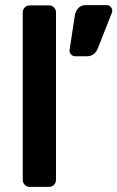

<svg xmlns="http://www.w3.org/2000/svg" viewBox="-20 -731 459 751"><path d="M191 -8C196.3 -13.3 199 -19.7 199 -27V-683C199 -690.3 196.3 -696.7 191 -702C185.7 -707.3 179.3 -710 172 -710H96C88.7 -710 82.3 -707.3 77 -702C71.7 -696.7 69 -690.3 69 -683V-27C69 -19.7 71.7 -13.3 77 -8C82.3 -2.7 88.7 0 96 0H172C179.3 0 185.7 -2.7 191 -8ZM286.5 -699.5C279.5 -691.8 275 -682.7 273 -672L252 -535V-533C252 -527 254.2 -521.8 258.5 -517.5C262.8 -513.2 268 -511 274 -511H320C340.7 -511 355 -521.7 363 -543L418 -682C418.7 -684 419 -686.3 419 -689C419 -695 416.8 -700.2 412.5 -704.5C408.2 -708.8 403 -711 397 -711H316C303.3 -711 293.5 -707.2 286.5 -699.5Z"/></svg>

Font: Rubik
Style: Regular
Weight: 500
Designer: Hubert & Fischer
Foundry: Hubert & Fischer
Version: Version 1.100